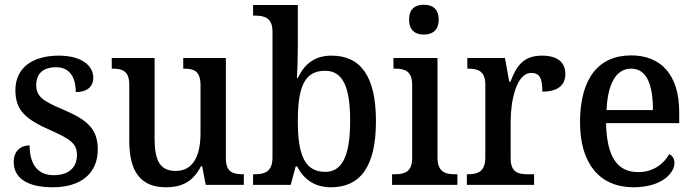

<svg xmlns="http://www.w3.org/2000/svg" viewBox="-20 -781 2933 811"><path d="M203 10C320 10 393 -47 393 -150C393 -238 346 -276 247 -318C164 -353 133 -372 133 -422C133 -467 159 -497 217 -497C271 -497 300 -459 300 -392C348 -392 374 -415 374 -453C374 -503 326 -546 228 -546C118 -546 45 -495 45 -400C45 -312 92 -276 193 -231C279 -193 305 -174 305 -126C305 -75 272 -41 207 -41C135 -41 105 -93 105 -167C75 -167 38 -150 38 -97C38 -28 96 10 203 10Z M681 10C743 10 793 -9 829 -79H834L849 0H1010V-45H1006C967 -45 934 -52 934 -111V-536H754V-491H757C797 -491 827 -483 827 -421V-219C827 -123 796 -59 722 -59C653 -59 633 -107 633 -197V-536H452V-491H455C498 -491 526 -481 526 -423V-186C526 -50 579 10 681 10Z M1378 10C1501 10 1568 -76 1568 -269C1568 -461 1502 -546 1380 -546C1307 -546 1265 -508 1238 -452H1234C1236 -476 1238 -544 1238 -579V-760H1049V-715H1056C1097 -715 1131 -706 1131 -648V-116C1131 -54 1096 -45 1056 -45H1049V0H1208L1229 -78H1235C1262 -26 1306 10 1378 10ZM1354 -55C1265 -55 1238 -131 1238 -269C1238 -412 1265 -482 1353 -482C1429 -482 1459 -413 1459 -270C1459 -131 1429 -55 1354 -55Z M1770 -635C1805 -635 1833 -652 1833 -698C1833 -745 1805 -761 1770 -761C1735 -761 1708 -745 1708 -698C1708 -652 1735 -635 1770 -635ZM1636 0H1912V-45H1901C1860 -45 1828 -55 1828 -117V-536H1642V-491H1649C1689 -491 1721 -481 1721 -423V-113C1721 -55 1689 -45 1648 -45H1636Z M1952 0H2236V-45H2209C2169 -45 2137 -53 2137 -112V-270C2137 -351 2160 -473 2224 -473C2260 -473 2271 -449 2271 -394C2338 -394 2368 -422 2368 -469C2368 -516 2337 -546 2269 -546C2189 -546 2161 -500 2136 -436H2131L2113 -536H1954V-491H1957C1998 -491 2030 -482 2030 -423V-117C2030 -54 1997 -45 1955 -45H1952Z M2656 10C2775 10 2829 -50 2829 -93C2829 -112 2818 -125 2807 -130C2784 -90 2741 -54 2676 -54C2588 -54 2543 -117 2540 -261H2849V-307C2849 -465 2772 -547 2646 -547C2509 -547 2430 -451 2430 -264C2430 -91 2512 10 2656 10ZM2738 -316H2542C2547 -429 2583 -491 2646 -491C2713 -491 2738 -421 2738 -316Z"/></svg>

Font: Noto Serif Bengali SemiCondensed
Style: Regular
Weight: 400
Width: 4
Designer: Juan Bruce, Universal Thirst, Indian Type Foundry and the Monotype Design Team.
Foundry: Monotype Imaging Inc.
Version: Version 2.003